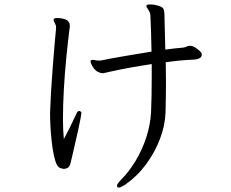

<svg xmlns="http://www.w3.org/2000/svg" viewBox="-20 -780 1040 863"><path d="M887 -534Q887 -524 877 -518.5Q867 -513 850 -512Q822 -511 790 -508Q758 -505 725 -500Q725 -478 725.5 -455.5Q726 -433 726 -410Q726 -378 725.5 -344Q725 -310 724 -274Q722 -216 699 -155.5Q676 -95 636.5 -41.5Q597 12 543 50Q533 55 526.5 59Q520 63 515 63Q512 63 509 62Q506 61 506 54Q506 47 524 28Q560 -8 589.5 -57Q619 -106 637.5 -162.5Q656 -219 659 -276Q662 -347 662 -434V-492Q608 -484 557 -474.5Q506 -465 467 -456Q460 -455 453.5 -453Q447 -451 440 -451Q432 -451 425 -455Q410 -460 398.5 -477.5Q387 -495 387 -504Q387 -509 392 -510Q397 -511 397 -511Q402 -511 407.5 -509.5Q413 -508 420 -508H433Q472 -516 534.5 -527Q597 -538 661 -548Q660 -592 659 -634Q658 -676 656 -711Q656 -718 652.5 -725.5Q649 -733 646 -737Q644 -741 641 -745Q638 -749 638 -753V-755Q639 -760 656 -760Q672 -760 685 -756Q705 -751 711.5 -744.5Q718 -738 719 -718L723 -557Q766 -563 803 -566Q812 -567 818.5 -570.5Q825 -574 834 -574H836Q846 -574 857.5 -566.5Q869 -559 878 -550.5Q887 -542 887 -535ZM338 -281Q346 -278 346 -272Q346 -268 342 -247Q338 -226 331.5 -196Q325 -166 317.5 -134.5Q310 -103 304.5 -78Q299 -53 296 -43Q292 -30 284 -25.5Q276 -21 268 -21Q263 -21 258.5 -22.5Q254 -24 250 -25Q237 -30 229 -55.5Q221 -81 216 -116Q211 -151 208.5 -185.5Q206 -220 205.5 -244.5Q205 -269 205 -271Q206 -308 209 -361Q212 -414 216.5 -470.5Q221 -527 225 -576Q229 -625 232 -653V-658Q232 -665 228 -673Q226 -678 223.5 -682Q221 -686 221 -690V-693Q223 -699 237 -699Q241 -699 252 -698Q263 -697 274.5 -692.5Q286 -688 290 -679Q294 -674 294 -664Q294 -660 293.5 -656Q293 -652 292 -647Q285 -591 278 -520.5Q271 -450 267 -378.5Q263 -307 263 -246Q263 -220 264 -197Q265 -174 267 -155Q278 -175 290 -199Q302 -223 311 -242.5Q320 -262 323 -268Q328 -281 335 -281Z"/></svg>

Font: Klee One SemiBold
Style: Regular
Weight: 600
Designer: Fontworks Inc.
Foundry: Fontworks Inc.
Version: Version 1.00;January 12, 2022;FontCreator 13.0.0.2683 64-bit